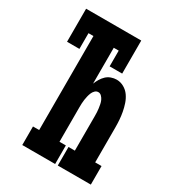

<svg xmlns="http://www.w3.org/2000/svg" viewBox="-178 -838 855 941"><g transform="rotate(30 250.0 -367.5)"><path d="M94 0V-105H129V-637H101V-548H31V-735H343V-548H272V-637H244V-434Q250 -449 258 -462.5Q266 -476 277.5 -487Q289 -498 304.5 -503.5Q320 -509 335 -509Q357 -509 376.5 -498Q396 -487 408.5 -469Q421 -451 428 -430Q435 -409 439 -387.5Q443 -366 444.5 -344.5Q446 -323 446 -301V-105H482V0H295V-105H331V-301Q331 -312 330.5 -322.5Q330 -333 328.5 -343.5Q327 -354 325 -364.5Q323 -375 318.5 -385Q314 -395 306 -403Q298 -411 288 -411Q277 -411 269 -403Q261 -395 257 -385Q253 -375 250.5 -364.5Q248 -354 246.5 -343.5Q245 -333 244.5 -322.5Q244 -312 244 -301V-105H280V0Z"/></g></svg>

Font: Iosevka Curly Slab Extrabold
Style: Regular
Weight: 800
Monospace: yes
Designer: Belleve Invis
Foundry: Belleve Invis
Version: Version 22.1.2; ttfautohint (v1.8.4)